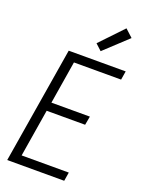

<svg xmlns="http://www.w3.org/2000/svg" viewBox="-178 -1059 855 1140"><g transform="rotate(20 250.0 -488.5)"><path d="M18 0 139 -735H499L490 -680H192L148 -410H391L381 -355H138L89 -55H387L378 0ZM318 -797 279 -833 416 -977 464 -933Z"/></g></svg>

Font: Iosevka Curly Light
Style: Italic
Weight: 300
Italic angle: -9°
Monospace: yes
Designer: Belleve Invis
Foundry: Belleve Invis
Version: Version 22.1.2; ttfautohint (v1.8.4)